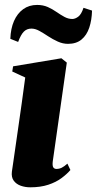

<svg xmlns="http://www.w3.org/2000/svg" viewBox="-20 -768 403 799"><path d="M106 11.5Q85 11.5 66.5 5Q48 -1.5 37.2 -16Q26.5 -30.5 29.5 -54Q30.5 -61.5 34.2 -86Q38 -110.5 43.2 -148.5Q48.5 -186.5 55.5 -234Q62.5 -281.5 70 -335.5Q77.5 -389.5 85 -445.5L31 -470.5L34.5 -492L235.5 -525.5L258 -507.5L199.5 -96Q197.5 -78 201.8 -71.5Q206 -65 215 -65Q226.5 -65 236.8 -70Q247 -75 260.5 -87L273 -60.5Q259 -44 236.2 -27Q213.5 -10 181 0.8Q148.5 11.5 106 11.5ZM23 -606.5Q24.5 -649 38.2 -680.5Q52 -712 76.5 -729.8Q101 -747.5 134.5 -747.5Q159 -747.5 178.8 -738.8Q198.5 -730 215.2 -718.2Q232 -706.5 248 -697.8Q264 -689 281 -689Q292.5 -689 305.5 -698.5Q318.5 -708 327.5 -735.5L363 -724Q362 -684.5 351.5 -653Q341 -621.5 319.2 -603.5Q297.5 -585.5 263 -585.5Q241.5 -585.5 220.5 -595Q199.5 -604.5 180.2 -617.2Q161 -630 143.8 -639.5Q126.5 -649 111 -649Q91.5 -649 79 -636.2Q66.5 -623.5 55.5 -593.5Z"/></svg>

Font: Merriweather 120pt Black
Style: Italic
Weight: 900
Italic angle: -7.8°
Version: Version 2.101